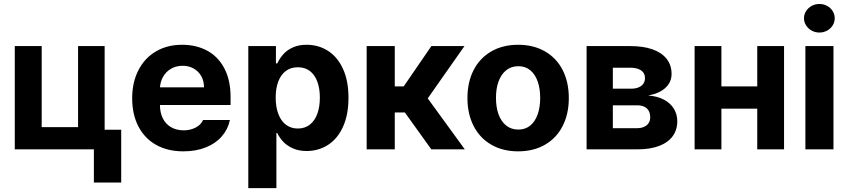

<svg xmlns="http://www.w3.org/2000/svg" viewBox="-20 -767 4356 986"><path d="M517.4 0H55.9V-530.3H194.1V-114.2H380.9V-530.3H517.4ZM602.4 170.3H462.1V-100.9H602.4Z M658.8 -262.4Q658.8 -344 690.8 -406.4Q722.7 -468.9 780.8 -503Q838.8 -537.1 915.6 -537.1Q987.2 -537.1 1043.4 -507.1Q1099.6 -477.2 1131.8 -416.5Q1164.1 -355.8 1164.1 -268.6V-227.9H718V-318.5H1027.7Q1027.7 -350.8 1013.7 -375.7Q999.7 -400.7 974.7 -415Q949.8 -429.2 917.9 -429.2Q884.2 -429.2 857.9 -413.7Q831.6 -398.2 816.8 -371.5Q802 -344.8 801.4 -313V-228.1Q801.4 -188.3 816.4 -158.7Q831.4 -129.1 859.1 -113.4Q886.8 -97.7 923.5 -97.7Q947.7 -97.7 967.6 -104.7Q987.6 -111.6 1001.7 -123.1Q1015.7 -134.6 1022.7 -150.6H1160.7Q1150.2 -102.2 1118.4 -65.9Q1086.6 -29.5 1036 -9.7Q985.5 10.2 921.2 10.2Q841.1 10.2 781.9 -22.9Q722.7 -56.1 690.8 -117.6Q658.8 -179.1 658.8 -262.4Z M1255.1 -530.3H1397V-441.3H1404L1406.9 -447.4Q1419.5 -472.1 1438.1 -491.8Q1456.7 -511.6 1485.9 -524.3Q1515.1 -537.1 1554.5 -537.1Q1614.9 -537.1 1663.6 -506.4Q1712.4 -475.7 1741 -414.2Q1769.6 -352.8 1769.6 -264.8Q1769.6 -178.9 1741.9 -116.9Q1714.1 -55 1665 -23.2Q1616 8.5 1554.4 8.5Q1515 8.5 1485.1 -4.7Q1455.2 -17.9 1436.6 -37Q1418 -56.2 1405 -81.3L1404 -84.4H1399.4V199.2H1255.1ZM1509.5 -107Q1545.6 -107 1571.2 -127Q1596.7 -147 1609.7 -182.8Q1622.6 -218.5 1622.6 -265.6Q1622.6 -312.3 1609.7 -347.6Q1596.7 -382.9 1571.4 -402.3Q1546.1 -421.6 1509.5 -421.6Q1473.4 -421.6 1448 -402.7Q1422.6 -383.8 1409.2 -348.7Q1395.7 -313.6 1395.7 -265.6Q1395.7 -218.2 1409.2 -182.2Q1422.6 -146.2 1448.2 -126.6Q1473.8 -107 1509.5 -107Z M1863 -530.3H2007.3V-323.4H2053.2L2195.3 -530.3H2365.2L2176.6 -261.8L2367 0H2195L2059.1 -189.5H2007.3V0H1863Z M2380.5 -263.2Q2380.5 -345.3 2412.2 -407Q2443.8 -468.8 2502.9 -502.9Q2561.9 -537.1 2640.9 -537.1Q2720 -537.1 2779.1 -502.9Q2838.2 -468.8 2869.6 -407Q2901.1 -345.3 2901.1 -263.2Q2901.1 -182.2 2869.6 -120.2Q2838.2 -58.2 2779.1 -24Q2720 10.2 2640.9 10.2Q2561.9 10.2 2502.9 -24Q2443.8 -58.2 2412.2 -120.2Q2380.5 -182.2 2380.5 -263.2ZM2754.1 -264.4Q2754.1 -311.3 2741.4 -348.1Q2728.7 -385 2703.5 -406Q2678.3 -427 2642 -427Q2605.2 -427 2579.2 -406Q2553.3 -385 2540.1 -348.4Q2527 -311.9 2527 -264.4Q2527 -216.9 2540.1 -180.2Q2553.3 -143.6 2579.2 -122.6Q2605.2 -101.6 2642 -101.6Q2678.3 -101.6 2703.5 -122.6Q2728.7 -143.6 2741.4 -180.5Q2754.1 -217.4 2754.1 -264.4Z M2992.4 -530.3H3217.5Q3283.4 -530.3 3330.7 -513.7Q3377.9 -497.2 3403.3 -465Q3428.8 -432.7 3428.8 -387.4Q3428.8 -344.9 3397.3 -315.9Q3365.8 -286.9 3308.6 -276.5Q3355.2 -273.3 3388.8 -255.6Q3422.4 -237.9 3440.3 -209.2Q3458.1 -180.4 3458.1 -144.8Q3458.1 -99.9 3434.4 -67.4Q3410.6 -34.9 3364.4 -17.4Q3318.2 0 3252.4 0H2992.4ZM3319.1 -164.3Q3319.1 -183.9 3311.4 -197.9Q3303.6 -211.8 3288.6 -219Q3273.5 -226.2 3252.4 -226.2H3127.2V-108.8H3252.4Q3273.1 -108.8 3288.1 -115.9Q3303.2 -122.9 3311.2 -135.2Q3319.1 -147.4 3319.1 -164.3ZM3292.3 -366.2Q3292.3 -391.6 3272.4 -405.4Q3252.5 -419.3 3217.5 -419.3H3127.2V-311.5H3220.8Q3243.1 -311.5 3259.4 -318.3Q3275.6 -325.1 3283.9 -337.2Q3292.3 -349.4 3292.3 -366.2Z M3915.3 -209H3637.7V-323.2H3915.3ZM3684.7 0H3547.1V-530.3H3684.7ZM4006.4 0H3868.8V-530.3H4006.4Z M4116 -530.3H4260.2V0H4116ZM4108.8 -673.3Q4108.8 -693.3 4119.6 -710.2Q4130.5 -727 4148.6 -736.8Q4166.7 -746.6 4187.8 -746.6Q4209.4 -746.6 4227.5 -736.8Q4245.6 -727 4256.1 -710.2Q4266.7 -693.3 4266.7 -673.3Q4266.7 -653.7 4256.1 -636.6Q4245.6 -619.5 4227.5 -609.7Q4209.4 -599.9 4187.8 -599.9Q4166.7 -599.9 4148.6 -609.7Q4130.5 -619.5 4119.6 -636.6Q4108.8 -653.7 4108.8 -673.3Z"/></svg>

Font: Pretendard JP Variable
Style: Regular
Weight: 400
Designer: Base glyphs from Inter by Rasmus Andersson; Hangul glyphs from Noto Sans CJK(Source Han Sans) by Jang Soo-young and Kang
Foundry: Kil Hyung-jin
Version: Version 1.307;Glyphs 3.2 (3192)